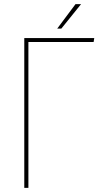

<svg xmlns="http://www.w3.org/2000/svg" viewBox="-20 -913 501 933"><path d="M98 0V-728H438L435 -709H118V0ZM258 -774 347 -893H374L278 -774Z"/></svg>

Font: Murecho Thin
Style: Regular
Weight: 100
Designer: Neil Summerour
Foundry: Positype
Version: Version 1.010